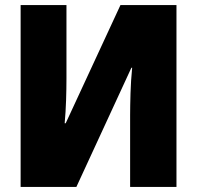

<svg xmlns="http://www.w3.org/2000/svg" viewBox="-20 -734 773 754"><path d="M61 -714V0H280L496 -468H499Q494 -418 492.5 -367Q491 -316 491 -281V0H673V-714H453L238 -250H234Q238 -294 239.5 -340Q241 -386 241 -425V-714Z"/></svg>

Font: Noto Sans Display SemiCondensed Black
Style: Regular
Weight: 900
Width: 4
Designer: Monotype Design Team
Foundry: Monotype Imaging Inc.
Version: Version 1.900